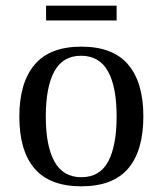

<svg xmlns="http://www.w3.org/2000/svg" viewBox="-20 -644 571 675"><path d="M266 11Q155 11 101.5 -51.5Q48 -114 48 -234Q48 -353 101.5 -416.5Q155 -480 266 -480Q377 -480 430.5 -417Q484 -354 484 -235Q484 -114 430.5 -51.5Q377 11 266 11ZM266 -21Q331 -21 360.5 -76.5Q390 -132 390 -235Q390 -339 359.5 -393.5Q329 -448 265 -448Q201 -448 171 -393Q141 -338 141 -234Q141 -131 171.5 -76Q202 -21 266 -21ZM142 -572V-624H390V-572Z"/></svg>

Font: Frank Ruhl Libre
Style: Regular
Weight: 400
Designer: Yanek Iontef
Foundry: Fontef
Version: Version 6.004